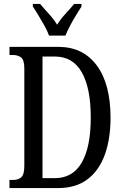

<svg xmlns="http://www.w3.org/2000/svg" viewBox="-20 -951 624 971"><path d="M28 0V-41H47Q73 -41 88 -55Q103 -69 103 -112V-605Q103 -648 86.5 -660.5Q70 -673 44 -673H28V-714H275Q400 -714 469.5 -620Q539 -526 539 -356Q539 -247 509.5 -167Q480 -87 421.5 -43.5Q363 0 275 0ZM257 -50Q348 -50 393.5 -129Q439 -208 439 -356Q439 -506 393.5 -585.5Q348 -665 258 -665H195V-50ZM228 -771Q220 -794 205 -820.5Q190 -847 174.5 -873Q159 -899 146 -918V-931H183Q204 -906 227.5 -880.5Q251 -855 269 -826Q287 -855 310.5 -880.5Q334 -906 355 -931H392V-918Q380 -899 364 -873Q348 -847 334 -820.5Q320 -794 311 -771Z"/></svg>

Font: Noto Serif Tamil ExtraCondensed
Style: Regular
Weight: 400
Width: 2
Designer: Indian Type Foundry, Tom Grace, and the Monotype Design Team
Foundry: Monotype Imaging Inc.
Version: Version 2.004; ttfautohint (v1.8.4.7-5d5b)